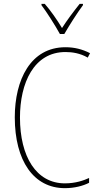

<svg xmlns="http://www.w3.org/2000/svg" viewBox="-20 -1036 515 1000"><path d="M292 -859H315C341 -904 381 -967 412 -1009V-1016H395C360 -972 330 -932 303 -890C278 -932 243 -982 213 -1016H196V-1009C222 -975 266 -906 292 -859ZM321 -765C356 -765 397 -759 437 -736L449 -759C408 -780 367 -790 321 -790C139 -790 57 -620 57 -425C57 -199 155 -56 318 -56C368 -56 413 -68 444 -84V-109C416 -96 373 -81 318 -81C169 -81 84 -220 84 -424C84 -603 156 -765 321 -765Z"/></svg>

Font: Noto Sans Malayalam UI Condensed Thin
Style: Regular
Weight: 100
Width: 3
Designer: Jelle Bosma - Monotype Design Team
Foundry: Monotype Imaging Inc.
Version: Version 2.104